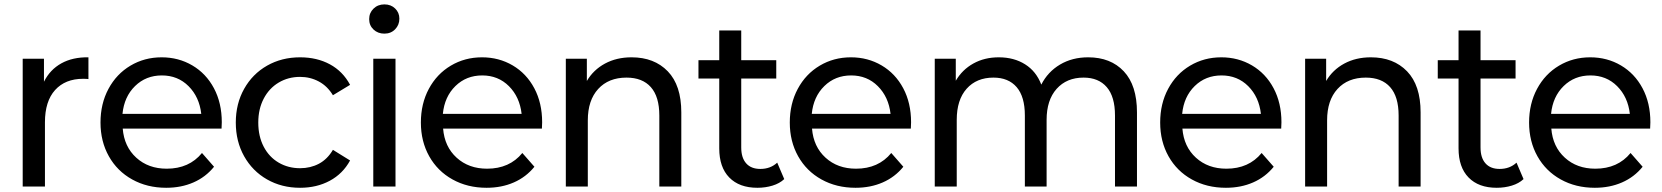

<svg xmlns="http://www.w3.org/2000/svg" viewBox="-20 -858 7642 883"><path d="M386.7 -594.4V-494.4Q377.8 -495.6 362.2 -495.6Q280 -495.6 233.3 -443.9Q186.7 -392.2 186.7 -295.6V0H84.4V-587.8H182.2V-482.2Q210 -537.8 262.2 -566.7Q314.4 -595.6 386.7 -594.4Z M998.9 -266.7H544.4Q551.1 -183.3 606.7 -132.8Q662.2 -82.2 746.7 -82.2Q850 -82.2 908.9 -154.4L964.4 -91.1Q925.6 -43.3 869.4 -18.9Q813.3 5.6 744.4 5.6Q656.7 5.6 587.8 -32.8Q518.9 -71.1 480.6 -139.4Q442.2 -207.8 442.2 -294.4Q442.2 -381.1 478.9 -449.4Q515.6 -517.8 580 -556.1Q644.4 -594.4 723.3 -594.4Q801.1 -594.4 864.4 -557.2Q927.8 -520 963.9 -452.2Q1000 -384.4 1000 -295.6ZM543.3 -334.4H905.6Q896.7 -412.2 847.2 -461.7Q797.8 -511.1 724.4 -511.1Q651.1 -511.1 601.1 -462.2Q551.1 -413.3 543.3 -334.4Z M1064.4 -294.4Q1064.4 -381.1 1102.8 -449.4Q1141.1 -517.8 1208.3 -556.1Q1275.6 -594.4 1360 -594.4Q1437.8 -594.4 1497.2 -562.2Q1556.7 -530 1590 -467.8L1511.1 -420Q1485.6 -462.2 1446.1 -483.3Q1406.7 -504.4 1360 -504.4Q1305.6 -504.4 1261.7 -478.3Q1217.8 -452.2 1192.8 -404.4Q1167.8 -356.7 1167.8 -294.4Q1167.8 -231.1 1192.8 -183.3Q1217.8 -135.6 1261.7 -110Q1305.6 -84.4 1360 -84.4Q1407.8 -84.4 1446.7 -105Q1485.6 -125.6 1511.1 -168.9L1590 -120Q1556.7 -58.9 1496.7 -26.7Q1436.7 5.6 1360 5.6Q1275.6 5.6 1208.3 -32.8Q1141.1 -71.1 1102.8 -139.4Q1064.4 -207.8 1064.4 -294.4Z M1677.8 -770Q1677.8 -798.9 1697.8 -818.3Q1717.8 -837.8 1747.8 -837.8Q1777.8 -837.8 1797.2 -818.9Q1816.7 -800 1816.7 -772.2Q1816.7 -743.3 1797.2 -723.3Q1777.8 -703.3 1747.8 -703.3Q1717.8 -703.3 1697.8 -722.2Q1677.8 -741.1 1677.8 -770ZM1798.9 -587.8V0H1696.7V-587.8Z M2472.2 -266.7H2017.8Q2024.4 -183.3 2080 -132.8Q2135.6 -82.2 2220 -82.2Q2323.3 -82.2 2382.2 -154.4L2437.8 -91.1Q2398.9 -43.3 2342.8 -18.9Q2286.7 5.6 2217.8 5.6Q2130 5.6 2061.1 -32.8Q1992.2 -71.1 1953.9 -139.4Q1915.6 -207.8 1915.6 -294.4Q1915.6 -381.1 1952.2 -449.4Q1988.9 -517.8 2053.3 -556.1Q2117.8 -594.4 2196.7 -594.4Q2274.4 -594.4 2337.8 -557.2Q2401.1 -520 2437.2 -452.2Q2473.3 -384.4 2473.3 -295.6ZM2016.7 -334.4H2378.9Q2370 -412.2 2320.6 -461.7Q2271.1 -511.1 2197.8 -511.1Q2124.4 -511.1 2074.4 -462.2Q2024.4 -413.3 2016.7 -334.4Z M3113.3 -341.1V0H3012.2V-326.7Q3012.2 -413.3 2973.3 -457.2Q2934.4 -501.1 2861.1 -501.1Q2778.9 -501.1 2731.1 -448.9Q2683.3 -396.7 2683.3 -304.4V0H2582.2V-587.8H2678.9V-485.6Q2708.9 -536.7 2762.2 -565.6Q2815.6 -594.4 2884.4 -594.4Q2988.9 -594.4 3051.1 -530Q3113.3 -465.6 3113.3 -341.1Z M3463.3 5.6Q3380 5.6 3333.9 -41.7Q3287.8 -88.9 3287.8 -175.6V-496.7H3192.2V-581.1H3287.8V-717.8H3388.9V-581.1H3550V-496.7H3388.9V-180Q3388.9 -132.2 3411.7 -106.7Q3434.4 -81.1 3476.7 -81.1Q3523.3 -81.1 3554.4 -110L3586.7 -34.4Q3565.6 -14.4 3532.8 -4.4Q3500 5.6 3463.3 5.6Z M4168.9 -266.7H3714.4Q3721.1 -183.3 3776.7 -132.8Q3832.2 -82.2 3916.7 -82.2Q4020 -82.2 4078.9 -154.4L4134.4 -91.1Q4095.6 -43.3 4039.4 -18.9Q3983.3 5.6 3914.4 5.6Q3826.7 5.6 3757.8 -32.8Q3688.9 -71.1 3650.6 -139.4Q3612.2 -207.8 3612.2 -294.4Q3612.2 -381.1 3648.9 -449.4Q3685.6 -517.8 3750 -556.1Q3814.4 -594.4 3893.3 -594.4Q3971.1 -594.4 4034.4 -557.2Q4097.8 -520 4133.9 -452.2Q4170 -384.4 4170 -295.6ZM3713.3 -334.4H4075.6Q4066.7 -412.2 4017.2 -461.7Q3967.8 -511.1 3894.4 -511.1Q3821.1 -511.1 3771.1 -462.2Q3721.1 -413.3 3713.3 -334.4Z M5208.9 -341.1V0H5107.8V-326.7Q5107.8 -413.3 5070 -457.2Q5032.2 -501.1 4963.3 -501.1Q4885.6 -501.1 4839.4 -449.4Q4793.3 -397.8 4793.3 -306.7V0H4693.3V-326.7Q4693.3 -413.3 4655.6 -457.2Q4617.8 -501.1 4548.9 -501.1Q4471.1 -501.1 4425.6 -450Q4380 -398.9 4380 -306.7V0H4278.9V-587.8H4375.6V-486.7Q4405.6 -537.8 4456.7 -566.1Q4507.8 -594.4 4573.3 -594.4Q4643.3 -594.4 4694.4 -562.2Q4745.6 -530 4768.9 -468.9Q4798.9 -527.8 4855 -561.1Q4911.1 -594.4 4984.4 -594.4Q5087.8 -594.4 5148.3 -530Q5208.9 -465.6 5208.9 -341.1Z M5872.2 -266.7H5417.8Q5424.4 -183.3 5480 -132.8Q5535.6 -82.2 5620 -82.2Q5723.3 -82.2 5782.2 -154.4L5837.8 -91.1Q5798.9 -43.3 5742.8 -18.9Q5686.7 5.6 5617.8 5.6Q5530 5.6 5461.1 -32.8Q5392.2 -71.1 5353.9 -139.4Q5315.6 -207.8 5315.6 -294.4Q5315.6 -381.1 5352.2 -449.4Q5388.9 -517.8 5453.3 -556.1Q5517.8 -594.4 5596.7 -594.4Q5674.4 -594.4 5737.8 -557.2Q5801.1 -520 5837.2 -452.2Q5873.3 -384.4 5873.3 -295.6ZM5416.7 -334.4H5778.9Q5770 -412.2 5720.6 -461.7Q5671.1 -511.1 5597.8 -511.1Q5524.4 -511.1 5474.4 -462.2Q5424.4 -413.3 5416.7 -334.4Z M6513.3 -341.1V0H6412.2V-326.7Q6412.2 -413.3 6373.3 -457.2Q6334.4 -501.1 6261.1 -501.1Q6178.9 -501.1 6131.1 -448.9Q6083.3 -396.7 6083.3 -304.4V0H5982.2V-587.8H6078.9V-485.6Q6108.9 -536.7 6162.2 -565.6Q6215.6 -594.4 6284.4 -594.4Q6388.9 -594.4 6451.1 -530Q6513.3 -465.6 6513.3 -341.1Z M6863.3 5.6Q6780 5.6 6733.9 -41.7Q6687.8 -88.9 6687.8 -175.6V-496.7H6592.2V-581.1H6687.8V-717.8H6788.9V-581.1H6950V-496.7H6788.9V-180Q6788.9 -132.2 6811.7 -106.7Q6834.4 -81.1 6876.7 -81.1Q6923.3 -81.1 6954.4 -110L6986.7 -34.4Q6965.6 -14.4 6932.8 -4.4Q6900 5.6 6863.3 5.6Z M7568.9 -266.7H7114.4Q7121.1 -183.3 7176.7 -132.8Q7232.2 -82.2 7316.7 -82.2Q7420 -82.2 7478.9 -154.4L7534.4 -91.1Q7495.6 -43.3 7439.4 -18.9Q7383.3 5.6 7314.4 5.6Q7226.7 5.6 7157.8 -32.8Q7088.9 -71.1 7050.6 -139.4Q7012.2 -207.8 7012.2 -294.4Q7012.2 -381.1 7048.9 -449.4Q7085.6 -517.8 7150 -556.1Q7214.4 -594.4 7293.3 -594.4Q7371.1 -594.4 7434.4 -557.2Q7497.8 -520 7533.9 -452.2Q7570 -384.4 7570 -295.6ZM7113.3 -334.4H7475.6Q7466.7 -412.2 7417.2 -461.7Q7367.8 -511.1 7294.4 -511.1Q7221.1 -511.1 7171.1 -462.2Q7121.1 -413.3 7113.3 -334.4Z"/></svg>

Font: Paperlogy 5 Medium
Style: Regular
Weight: 500
Designer: redesigned by Lee Juim, glyphs from Gmarket Sans & Montserrat
Foundry: PT&
Version: Version 1.001